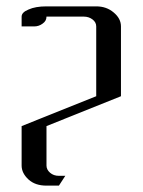

<svg xmlns="http://www.w3.org/2000/svg" viewBox="-20 -458 448 603"><path d="M47.9 62V-62L282.2 -155.8V-375Q282.2 -388.2 270.5 -397Q258.8 -405.8 243.2 -405.8H126Q126 -392.1 113.8 -383.8Q102.1 -375 86.9 -375H47.9V-405.8Q47.9 -419.4 69.8 -428.2Q91.3 -438 126 -438H282.2Q314.5 -438 336.9 -418.9Q359.9 -399.9 359.9 -375V-155.8L126 -62V62Q126 74.7 137.2 84.5Q148.4 94.2 165 94.2H185.1L165 125H126Q90.8 125 69.8 106Q47.9 85.9 47.9 62Z"/></svg>

Font: Hhenum
Style: Regular
Weight: 400
Designer: T. Christopher White
Version: Version 1.0